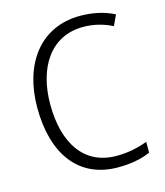

<svg xmlns="http://www.w3.org/2000/svg" viewBox="-110 -808 777 902"><g transform="rotate(-15 278.5 -357.0)"><path d="M364 -670C414 -670 462 -658 505 -636L529 -687C480 -712 424 -724 364 -724C165 -724 58 -566 58 -359C58 -133 162 10 353 10C419 10 469 -1 511 -19V-72C469 -56 419 -44 360 -44C204 -44 121 -167 121 -358C121 -536 205 -670 364 -670Z"/></g></svg>

Font: Noto Sans Bengali SemiCondensed Light
Style: Regular
Weight: 300
Width: 4
Designer: Joana Ranito - Universal Thirst; Jelle Bosma - Monotype Design Team
Foundry: Universal Thirst ehf.
Version: Version 3.000